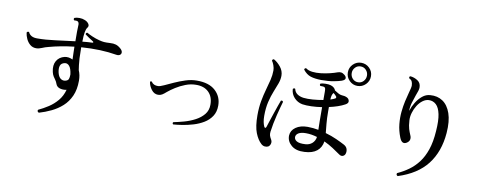

<svg xmlns="http://www.w3.org/2000/svg" viewBox="-70 -1197 4139 1612"><g transform="rotate(10 2000.0 -391.0)"><path d="M307 50Q289 43 296 27Q339 7 380.5 -20Q422 -47 455 -86Q488 -125 503 -180Q497 -178 494 -178Q465 -174 442 -182.5Q419 -191 411 -213Q404 -233 394.5 -245.5Q385 -258 376.5 -272Q368 -286 363 -307Q350 -363 371.5 -400.5Q393 -438 439 -449Q473 -456 508 -439Q507 -471 506 -499.5Q505 -528 505 -546V-548Q445 -541 392 -531Q339 -521 292 -508Q263 -501 238 -490Q213 -479 190 -479Q160 -479 138.5 -497Q117 -515 104.5 -542Q92 -569 89 -595Q97 -609 109 -602Q117 -583 136.5 -572Q156 -561 190 -562Q255 -562 338 -573Q421 -584 505 -594Q504 -644 504.5 -673.5Q505 -703 506 -724Q509 -754 495 -762Q490 -765 480.5 -765.5Q471 -766 465 -765Q454 -775 463 -786Q481 -793 506.5 -792.5Q532 -792 550 -784Q573 -776 585.5 -758Q598 -740 584 -723Q564 -699 563 -601Q607 -606 647 -607Q654 -607 654.5 -611.5Q655 -616 648 -620Q634 -629 613 -642.5Q592 -656 580 -666Q578 -680 592 -682Q606 -673 638 -659Q670 -645 702 -637Q725 -631 743 -629.5Q761 -628 795 -630Q823 -632 844.5 -625.5Q866 -619 888 -599Q904 -584 904.5 -569.5Q905 -555 893.5 -547Q882 -539 863 -542Q729 -565 562 -553V-550Q562 -494 564 -459.5Q566 -425 569 -402.5Q572 -380 575 -360Q592 -321 592 -273Q592 -197 567.5 -142.5Q543 -88 502 -51Q461 -14 410 10.5Q359 35 307 50ZM477 -253Q501 -258 506.5 -273Q512 -288 512 -310V-313Q506 -361 489 -381.5Q472 -402 450 -398Q419 -392 411.5 -368.5Q404 -345 412 -310Q420 -277 437.5 -263Q455 -249 477 -253Z M1434 -49Q1424 -59 1433 -68Q1474 -76 1522.5 -89.5Q1571 -103 1614.5 -126Q1658 -149 1686 -183Q1714 -217 1714 -266Q1714 -334 1674.5 -372.5Q1635 -411 1567 -410Q1522 -410 1478 -393Q1434 -376 1397 -352.5Q1360 -329 1335 -308Q1315 -290 1300 -281Q1285 -272 1266 -272Q1232 -272 1209 -302.5Q1186 -333 1181 -367Q1187 -377 1196 -371Q1214 -343 1253 -344Q1269 -344 1302.5 -359.5Q1336 -375 1380 -395Q1424 -415 1472.5 -430.5Q1521 -446 1566 -446Q1670 -447 1725 -397Q1780 -347 1780 -270Q1780 -216 1755 -178.5Q1730 -141 1690 -117Q1650 -93 1603 -79Q1556 -65 1511.5 -58Q1467 -51 1434 -49Z M2559 -13Q2488 -9 2448 -43Q2408 -77 2409 -126Q2411 -170 2450 -197.5Q2489 -225 2551 -225Q2575 -225 2598 -222.5Q2621 -220 2643 -216Q2642 -248 2641.5 -290Q2641 -332 2641 -383V-409Q2595 -402 2550.5 -400.5Q2506 -399 2473 -404Q2431 -412 2402.5 -443Q2374 -474 2372 -517Q2376 -522 2382 -523.5Q2388 -525 2392 -521Q2398 -493 2420 -478Q2442 -463 2473 -459Q2507 -455 2552.5 -458.5Q2598 -462 2641 -470V-540Q2641 -558 2639 -566.5Q2637 -575 2629 -579Q2625 -581 2612.5 -581.5Q2600 -582 2595 -582Q2590 -587 2590 -592.5Q2590 -598 2594 -602Q2610 -607 2636.5 -607.5Q2663 -608 2679 -603Q2695 -599 2707.5 -588.5Q2720 -578 2723 -566Q2737 -557 2754 -547Q2771 -537 2786 -536Q2799 -535 2808.5 -533.5Q2818 -532 2831 -526Q2848 -518 2852 -499Q2856 -480 2830 -466Q2805 -452 2770 -440Q2735 -428 2697 -420V-382Q2697 -323 2701.5 -277Q2706 -231 2709 -200Q2761 -185 2804 -165.5Q2847 -146 2875 -131Q2897 -119 2903.5 -100Q2910 -81 2905 -62Q2901 -44 2885 -37Q2869 -30 2851 -43Q2823 -63 2787 -86.5Q2751 -110 2710 -129Q2702 -76 2664.5 -46Q2627 -16 2559 -13ZM2254 -6Q2242 1 2224.5 -0.5Q2207 -2 2193 -15Q2161 -44 2139.5 -98.5Q2118 -153 2118 -248Q2118 -314 2128 -369Q2138 -424 2151.5 -471Q2165 -518 2175 -559.5Q2185 -601 2185 -641Q2185 -662 2176.5 -685Q2168 -708 2159 -720Q2159 -727 2163.5 -731Q2168 -735 2174 -734Q2205 -717 2232 -683.5Q2259 -650 2259 -609Q2259 -577 2246.5 -542.5Q2234 -508 2217 -466.5Q2200 -425 2187.5 -372.5Q2175 -320 2175 -253Q2175 -223 2179.5 -201Q2184 -179 2191 -164Q2196 -154 2201.5 -155Q2207 -156 2210 -165Q2217 -186 2227.5 -219Q2238 -252 2250.5 -288Q2263 -324 2273.5 -355Q2284 -386 2291 -403Q2305 -408 2310 -395Q2305 -378 2296.5 -347Q2288 -316 2278.5 -278Q2269 -240 2261.5 -201.5Q2254 -163 2250 -131Q2248 -112 2251.5 -99Q2255 -86 2268 -64Q2276 -49 2271.5 -32Q2267 -15 2254 -6ZM2901 -636Q2861 -636 2832 -665Q2803 -694 2803 -735Q2803 -776 2832 -804.5Q2861 -833 2901 -833Q2942 -833 2971 -804.5Q3000 -776 3000 -735Q3000 -694 2971 -665Q2942 -636 2901 -636ZM2593 -632Q2538 -633 2502.5 -644.5Q2467 -656 2438 -693Q2438 -700 2442.5 -704Q2447 -708 2453 -707Q2474 -691 2507.5 -687Q2541 -683 2580.5 -687.5Q2620 -692 2656.5 -701Q2693 -710 2720 -720Q2734 -725 2748 -723.5Q2762 -722 2778 -709Q2795 -695 2793.5 -680.5Q2792 -666 2764 -656Q2741 -648 2698 -640Q2655 -632 2593 -632ZM2901 -667Q2929 -667 2947.5 -687Q2966 -707 2966 -735Q2966 -762 2947.5 -782Q2929 -802 2901 -802Q2873 -802 2854.5 -782Q2836 -762 2836 -735Q2836 -707 2854.5 -687Q2873 -667 2901 -667ZM2556 -78Q2591 -80 2614 -100.5Q2637 -121 2642 -155Q2619 -162 2595 -166Q2571 -170 2546 -170Q2505 -170 2484 -157.5Q2463 -145 2461 -126Q2459 -103 2481.5 -89Q2504 -75 2556 -78ZM2698 -484Q2710 -488 2720 -492Q2730 -496 2737 -500Q2743 -503 2743.5 -509.5Q2744 -516 2739 -520Q2735 -525 2729 -531Q2723 -537 2715 -543Q2699 -525 2698 -484Z M3366 51Q3349 42 3357 27Q3408 4 3452.5 -28Q3497 -60 3532 -106Q3567 -152 3589.5 -218Q3612 -284 3618 -376Q3625 -467 3613.5 -521.5Q3602 -576 3576 -600Q3550 -624 3514 -623Q3487 -622 3462 -603.5Q3437 -585 3418.5 -555.5Q3400 -526 3390 -492Q3380 -458 3382 -428Q3385 -380 3393 -354.5Q3401 -329 3411 -306Q3420 -287 3416.5 -269.5Q3413 -252 3393 -239Q3354 -215 3332 -271Q3310 -327 3304.5 -381.5Q3299 -436 3304 -486Q3309 -536 3318.5 -578.5Q3328 -621 3337 -653Q3343 -675 3347 -691.5Q3351 -708 3351 -718Q3350 -741 3343 -754Q3336 -767 3319 -775Q3314 -790 3327 -793Q3359 -790 3388 -771.5Q3417 -753 3418 -716Q3419 -703 3413 -684Q3407 -665 3398 -642Q3387 -612 3376.5 -576.5Q3366 -541 3366 -505Q3378 -543 3400 -579Q3422 -615 3452 -639.5Q3482 -664 3518 -666Q3579 -671 3624.5 -640.5Q3670 -610 3693 -544Q3716 -478 3708 -376Q3695 -215 3612 -108Q3529 -1 3366 51Z"/></g></svg>

Font: Zen Old Mincho Medium
Style: Regular
Weight: 500
Designer: Yoshimichi Ohira
Foundry: Positype
Version: Version 1.500